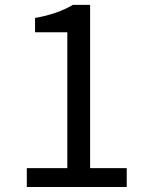

<svg xmlns="http://www.w3.org/2000/svg" viewBox="-20 -753 595 773"><path d="M87.9 0V-76.2H251V-623H121.1V-680.7Q210.9 -696.3 273.4 -733.4H342.8V-76.2H490.2V0Z"/></svg>

Font: GenYoGothic TW TTF Regular
Style: Regular
Weight: 400
Version: Version 1.300